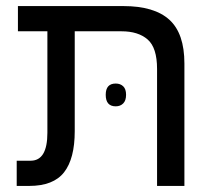

<svg xmlns="http://www.w3.org/2000/svg" viewBox="-20 -612 707 632"><path d="M35 0V-83H81Q136 -83 136 -175V-509H39V-592H386Q488 -592 537.5 -547Q587 -502 587 -403V0H497V-385Q497 -455 466 -482Q435 -509 380 -509H226V-180Q226 -90 191 -45Q156 0 76 0ZM328 -300Q328 -337 361 -337Q376 -337 385.5 -328Q395 -319 395 -300Q395 -281 385.5 -271.5Q376 -262 361 -262Q328 -262 328 -300Z"/></svg>

Font: Noto Sans Living
Style: Regular
Weight: 400
Designer: Monotype Design Team
Foundry: Monotype Imaging Inc.
Version: Version 2.013; ttfautohint (v1.8.4.7-5d5b)